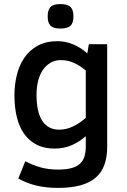

<svg xmlns="http://www.w3.org/2000/svg" viewBox="-20 -729 623 942"><path d="M505.9 -9.8Q505.9 41.5 492.2 79.6Q478.5 117.7 449.2 142.8Q419.9 168 374 180.4Q328.1 192.9 264.2 192.9Q205.1 192.9 156.5 180.9Q107.9 168.9 69.8 147L104 62Q137.2 80.1 177 91.6Q216.8 103 264.2 103Q301.3 103 327.1 96.7Q353 90.3 369.4 76.9Q385.7 63.5 393.3 42Q400.9 20.5 400.9 -9.8V-61Q372.1 -34.7 333.5 -17.3Q294.9 0 248 0Q196.8 0 159.4 -19.3Q122.1 -38.6 97.9 -73.2Q73.7 -107.9 62.3 -155.8Q50.8 -203.6 50.8 -261.2Q50.8 -312 62.3 -359.9Q73.7 -407.7 98.9 -444.8Q124 -481.9 164.3 -504.4Q204.6 -526.9 262.2 -526.9Q302.7 -526.9 340.8 -510.5Q378.9 -494.1 408.2 -466.8L416 -512.2H505.9ZM400.9 -382.8Q374 -406.2 343.5 -420.2Q313 -434.1 278.8 -434.1Q250 -434.1 227.8 -421.1Q205.6 -408.2 190.2 -385.5Q174.8 -362.8 167 -331.5Q159.2 -300.3 159.2 -263.2Q159.2 -224.6 165.5 -193.1Q171.9 -161.6 185.3 -139.4Q198.7 -117.2 220 -105Q241.2 -92.8 271 -92.8Q304.7 -92.8 337.6 -108.4Q370.6 -124 400.9 -150.9ZM340.3 -648.9Q340.3 -615.2 325.2 -602.1Q310.1 -588.9 275.9 -588.9Q257.3 -588.9 245.4 -592.8Q233.4 -596.7 226.6 -604.5Q219.7 -612.3 216.8 -623.5Q213.9 -634.8 213.9 -648.9Q213.9 -679.7 227.5 -694.3Q241.2 -709 275.9 -709Q311.5 -709 325.9 -694.8Q340.3 -680.7 340.3 -648.9Z"/></svg>

Font: Lorenzo Sans Medium
Style: Regular
Weight: 500
Foundry: Intel Corporation
Version: Version 1.00; ttfautohint (v1.5)